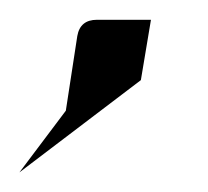

<svg xmlns="http://www.w3.org/2000/svg" viewBox="-32 -51 212 196"><path d="M-12.2 125 35.2 62 46.9 -14.2Q49.8 -30.8 66.9 -30.8H122.1L111.8 30.8Z"/></svg>

Font: Hhenum
Style: Italic
Weight: 400
Designer: T. Christopher White
Version: Version 1.0